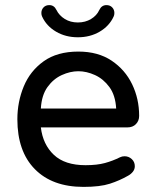

<svg xmlns="http://www.w3.org/2000/svg" viewBox="-20 -722 606 752"><path d="M307 10Q185 10 116.5 -59.5Q48 -129 48 -255Q48 -323 73 -383.5Q98 -444 151 -482Q204 -520 287 -520Q364 -520 417 -484.5Q470 -449 497.5 -392Q525 -335 525 -268Q525 -249 512.5 -236Q500 -223 479 -223H140Q148 -156 191 -115.5Q234 -75 315 -75Q360 -75 391 -83.5Q422 -92 450 -106Q458 -110 468 -110Q484 -110 496 -99Q508 -88 508 -71Q508 -59 500.5 -49.5Q493 -40 482 -34Q449 -15 410.5 -2.5Q372 10 307 10ZM140 -297H435Q432 -349 408.5 -381Q385 -413 352 -428Q319 -443 287 -443Q255 -443 222 -428Q189 -413 166 -381Q143 -349 140 -297ZM285 -576Q237 -576 199.5 -598Q162 -620 145 -657Q142 -663 142 -671Q142 -684 150.5 -693Q159 -702 173 -702Q192 -702 201 -683Q212 -661 234 -647.5Q256 -634 285 -634Q314 -634 336.5 -647.5Q359 -661 369 -683Q378 -702 397 -702Q411 -702 419.5 -693Q428 -684 428 -671Q428 -663 425 -657Q408 -620 370.5 -598Q333 -576 285 -576Z"/></svg>

Font: Varela Round
Style: Regular
Weight: 400
Designer: Joe Prince, Avraham Cornfeld
Foundry: Joe Prince, Avraham Cornfeld
Version: Version 3.010; ttfautohint (v1.8.4.7-5d5b)